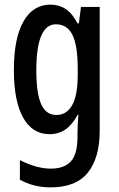

<svg xmlns="http://www.w3.org/2000/svg" viewBox="-20 -570 513 830"><path d="M198 -550Q235 -550 263.5 -531.5Q292 -513 315 -469H321L330 -540H411V-5Q411 112 360 176Q309 240 198 240Q127 240 66 207V122Q103 141 136.5 150Q170 159 200 159Q257 159 286 128Q315 97 315 21V8Q315 -10 316 -31.5Q317 -53 319 -74H316Q292 -30 262.5 -10Q233 10 194 10Q120 10 80 -61.5Q40 -133 40 -267Q40 -405 81.5 -477.5Q123 -550 198 -550ZM222 -465Q137 -465 137 -266Q137 -166 158 -119.5Q179 -73 224 -73Q268 -73 292 -115.5Q316 -158 316 -247V-272Q316 -374 293 -419.5Q270 -465 222 -465Z"/></svg>

Font: Noto Sans Telugu ExtraCondensed Medium
Style: Regular
Weight: 500
Width: 2
Designer: Jelle Bosma - Monotype Design Team
Foundry: Monotype Imaging Inc.
Version: Version 2.005; ttfautohint (v1.8.4.7-5d5b)